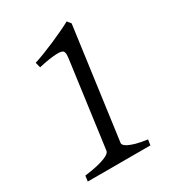

<svg xmlns="http://www.w3.org/2000/svg" viewBox="-152 -695 707 782"><g transform="rotate(-30 201.0 -304.0)"><path d="M325.2 0H30.8L34.2 -25.9Q69.3 -30.3 93 -35.9Q116.7 -41.5 131.1 -47.4Q145.5 -53.2 151.9 -58.8Q158.2 -64.5 159.2 -69.8L211.9 -459Q214.8 -478.5 215.1 -489.3Q215.3 -500 210.9 -506.8Q208.5 -509.8 201.4 -511.7Q194.3 -513.7 180.4 -513.2Q166.5 -512.7 145.5 -509.8Q124.5 -506.8 95.2 -500L88.9 -524.9Q107.9 -530.8 134.5 -541Q161.1 -551.3 188.7 -563.2Q216.3 -575.2 241.5 -587.2Q266.6 -599.1 282.2 -607.9L295.9 -590.8L225.1 -69.8Q224.1 -64.9 228.3 -59.3Q232.4 -53.7 243.9 -47.9Q255.4 -42 275.9 -36.1Q296.4 -30.3 329.1 -25.9Z"/></g></svg>

Font: Gentium Plus Eur
Style: Italic
Weight: 400
Italic angle: -8°
Designer: J. Victor Gaultney, Annie Olsen, Iska Routamaa, Becca Hirsbrunner
Foundry: SIL International
Version: Version 5.000